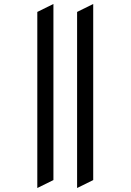

<svg xmlns="http://www.w3.org/2000/svg" viewBox="-20 -742 656 965"><path d="M167.5 203V-682L248.5 -722V163ZM367.5 203V-682L448.5 -722V163Z"/></svg>

Font: Overpass Mono
Style: Regular
Weight: 400
Designer: Delve Withrington, Dave Bailey
Foundry: Delve Fonts LLC
Version: Version 4.000